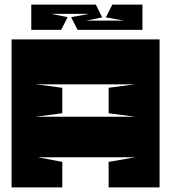

<svg xmlns="http://www.w3.org/2000/svg" viewBox="-20 -809 740 829"><path d="M564 -445H134L249 -430V-320L134 -305H564L449 -320V-430ZM669 -639V0H449V-110L564 -130H144L249 -110V0H30V-639ZM287 -735 365 -749H201L272 -735L244 -680H115V-789H394L421 -734L352 -720H515L437 -734L465 -789H595V-680H315Z"/></svg>

Font: Banana Brick
Style: Regular
Weight: 400
Designer: artmaker
Foundry: artmaker
Version: Version 4.000 2011 initial release